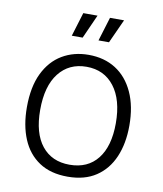

<svg xmlns="http://www.w3.org/2000/svg" viewBox="-96 -972 904 1062"><g transform="rotate(10 355.5 -441.0)"><path d="M356 12Q260 12 196 -30.5Q132 -73 100 -149.5Q68 -226 68 -328Q68 -442 105 -518.5Q142 -595 207 -633.5Q272 -672 355 -672Q443 -672 507.5 -631Q572 -590 608 -512Q644 -434 644 -325Q644 -225 611.5 -149Q579 -73 515 -30.5Q451 12 356 12ZM355 -55Q457 -55 512.5 -125.5Q568 -196 568 -325Q568 -457 511 -531Q454 -605 355 -605Q257 -605 200 -532.5Q143 -460 143 -326Q143 -195 199 -125Q255 -55 355 -55ZM305 -760H244L285 -894H365ZM453 -760H394L435 -894H514Z"/></g></svg>

Font: Bricolage Grotesque 12pt Light
Style: Regular
Weight: 300
Designer: Mathieu Triay
Foundry: Atelier Triay
Version: Version 1.001; ttfautohint (v1.8.4.7-5d5b);gftools[0.9.33.de